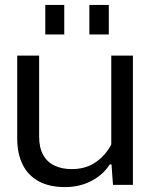

<svg xmlns="http://www.w3.org/2000/svg" viewBox="-20 -751 617 780"><path d="M520 -525V0H439L433 -83H426Q399 -41 351.5 -16Q304 9 244 9Q180 9 136.5 -15Q93 -39 71.5 -83.5Q50 -128 50 -187V-525H139V-196Q139 -151 155.5 -121.5Q172 -92 202 -78Q232 -64 271 -64Q329 -64 369.5 -92.5Q410 -121 432 -164V-525ZM164 -611V-731H241V-611ZM343 -611V-731H422V-611Z"/></svg>

Font: Hubot Sans Condensed ExtraLight
Style: Regular
Weight: 400
Version: Version 2.000